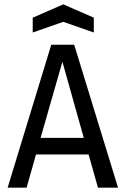

<svg xmlns="http://www.w3.org/2000/svg" viewBox="-20 -860 576 880"><path d="M429 0 386 -152H145L102 0H15L215 -655H320L521 0ZM266 -577 166 -228H364ZM270 -760 130 -711V-779L270 -840L410 -779V-711Z"/></svg>

Font: RopaSansRegular
Style: Regular
Weight: 400
Designer: Botio Nikoltchev
Foundry: Botjo Nikoltchev
Version: Version 1.002